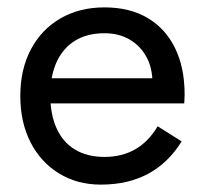

<svg xmlns="http://www.w3.org/2000/svg" viewBox="-20 -490 555 520"><path d="M253 10Q327 10 381.5 -19.5Q436 -49 472 -107L407 -148Q382 -106 346 -85.5Q310 -65 263 -65Q216 -65 183 -85Q150 -105 133 -143Q116 -181 116 -235Q117 -288 134.5 -324.5Q152 -361 184.5 -380.5Q217 -400 263 -400Q302 -400 331 -383Q360 -366 376.5 -336Q393 -306 393 -265Q393 -258 390 -247.5Q387 -237 384 -232L416 -278H86V-210H479Q479 -212 479.5 -219.5Q480 -227 480 -234Q480 -307 454 -360Q428 -413 379.5 -441.5Q331 -470 263 -470Q195 -470 143.5 -440Q92 -410 63.5 -356Q35 -302 35 -230Q35 -159 62.5 -105Q90 -51 139.5 -20.5Q189 10 253 10Z"/></svg>

Font: Glinicke Jost Regular
Style: Regular
Weight: 400
Version: Version 3.710